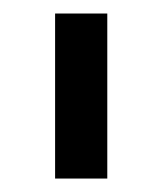

<svg xmlns="http://www.w3.org/2000/svg" viewBox="-20 -727 241 284"><path d="M138.7 -462.9V-707H61.5V-462.9Z"/></svg>

Font: Pretendard Variable
Style: Regular
Weight: 400
Designer: Base glyphs from Inter by Rasmus Andersson; Hangeul glyphs from Noto Sans CJK(Source Han Sans) by Jang Soo-young and Kan
Foundry: Kil Hyung-jin
Version: Version 1.309;Glyphs 3.2 (3225)